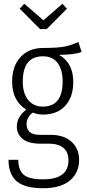

<svg xmlns="http://www.w3.org/2000/svg" viewBox="-20 -787 457 1012"><path d="M309.1 -767.1 333 -741.2 226.1 -633.8H190.9L84 -741.2L107.9 -767.1L209 -680.2ZM393.1 -565.9 410.2 -513.2Q371.1 -498 291 -498Q366.2 -455.6 366.2 -355Q366.2 -275.4 323.7 -229.2Q281.2 -183.1 207 -183.1Q178.2 -183.1 152.8 -193.8Q120.1 -168.9 120.1 -132.8Q120.1 -106 136.7 -91.1Q153.3 -76.2 192.9 -76.2H247.1Q317.4 -76.2 357.2 -39.6Q397 -2.9 397 55.2Q397 123.5 348.6 164.3Q300.3 205.1 207 205.1Q109.9 205.1 67.4 168Q24.9 130.9 24.9 55.2H76.2Q77.1 110.8 105.5 134.5Q133.8 158.2 207 158.2Q340.8 158.2 340.8 58.1Q340.8 15.1 314.5 -7.3Q288.1 -29.8 236.8 -29.8H192.9Q129.9 -29.8 99.4 -54.7Q68.8 -79.6 68.8 -121.1Q68.8 -170.9 118.2 -209Q43.9 -255.9 43.9 -356.9Q43.9 -438.5 88.1 -486.3Q132.3 -534.2 207 -534.2Q283.2 -534.2 320.1 -541.5Q356.9 -548.8 393.1 -565.9ZM206.1 -490.2Q100.1 -490.2 100.1 -356.9Q100.1 -294.9 128.7 -260Q157.2 -225.1 205.1 -225.1Q310.1 -225.1 310.1 -356Q310.1 -419.4 283.9 -454.8Q257.8 -490.2 206.1 -490.2Z"/></svg>

Font: Fira Sans Compressed Light
Style: Regular
Weight: 300
Width: 1
Designer: Carrois Corporate & Edenspiekermann AG
Foundry: Carrois Corporate GbR & Edenspiekermann AG
Version: Version 4.203;PS 004.203;hotconv 1.0.88;makeotf.lib2.5.64775